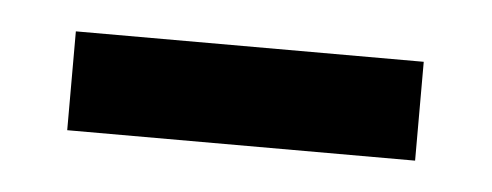

<svg xmlns="http://www.w3.org/2000/svg" viewBox="-24 -347 382 149"><g transform="rotate(5 166.5 -272.5)"><path d="M302 -311H31V-234H302Z"/></g></svg>

Font: Geom Light
Style: Regular
Weight: 300
Version: Version 1.102